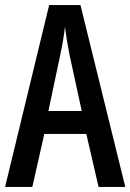

<svg xmlns="http://www.w3.org/2000/svg" viewBox="-20 -734 512 754"><path d="M367 0H472L296 -714H173L0 0H107L154 -208H319ZM253 -519 301 -298H170L217 -520C225 -558 232 -597 235 -629C239 -597 245 -559 253 -519Z"/></svg>

Font: Noto Sans Devanagari ExtraCondensed Medium
Style: Regular
Weight: 500
Width: 2
Designer: Jelle Bosma - Monotype Design Team
Foundry: Monotype Imaging Inc.
Version: Version 2.004